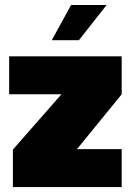

<svg xmlns="http://www.w3.org/2000/svg" viewBox="-20 -759 529 778"><path d="M299.8 -596.2H189.9L268.1 -738.8H412.1ZM473.1 -1H32.2V-152.8L229 -377H17.1V-530.8H473.1V-377L292 -154.8H473.1Z"/></svg>

Font: Squarion Black
Style: Regular
Weight: 900
Designer: Natanael Gama
Version: Version 1.00;September 12, 2019;FontCreator 11.5.0.2425 64-b